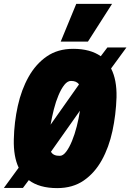

<svg xmlns="http://www.w3.org/2000/svg" viewBox="-47 -959 670 987"><path d="M247 8Q155 8 101 -33L71 7H-27L49 -97Q22 -154 24 -242Q26 -331 44.5 -414.5Q63 -498 100 -564Q137 -630 193.5 -669Q250 -708 329 -708Q417 -708 471 -670L505 -715H603L524 -607Q554 -549 552 -459Q549 -369 531 -285.5Q513 -202 476.5 -136Q440 -70 383.5 -31Q327 8 247 8ZM318 -543Q300 -543 284 -523Q268 -503 254 -470Q240 -437 230 -397.5Q220 -358 213 -318L359 -525Q347 -543 318 -543ZM261 -158Q277 -158 293 -179Q309 -200 323 -234Q337 -268 347.5 -309Q358 -350 364 -390L215 -179Q227 -157 261 -158ZM265 -745 345 -939H529L405 -745Z"/></svg>

Font: Georama SemiCondensed Black
Style: Italic
Weight: 900
Width: 4
Italic angle: -9°
Designer: Jean-Baptiste Levee
Foundry: Production Type
Version: Version 1.000